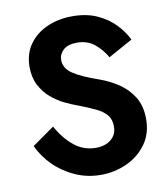

<svg xmlns="http://www.w3.org/2000/svg" viewBox="-82 -784 765 873"><g transform="rotate(-10 300.5 -347.5)"><path d="M137 -235Q170 -176 213.5 -141Q257 -106 313 -106Q356 -106 383 -128Q410 -150 410 -188Q410 -220 393.5 -240.5Q377 -261 344.5 -276.5Q312 -292 265 -310Q239 -319 207 -334.5Q175 -350 146 -374.5Q117 -399 98 -435Q79 -471 79 -520Q79 -580 109.5 -623.5Q140 -667 192.5 -690.5Q245 -714 310 -714Q376 -714 425 -691.5Q474 -669 506.5 -634.5Q539 -600 557 -563L445 -501Q423 -539 390.5 -565.5Q358 -592 310 -592Q268 -592 247 -572.5Q226 -553 226 -527Q226 -488 265 -462Q304 -436 383 -409Q428 -393 468.5 -366Q509 -339 534.5 -297.5Q560 -256 560 -196Q560 -128 525 -80Q490 -32 434 -6.5Q378 19 315 19Q251 19 195.5 -6Q140 -31 99 -72Q58 -113 35 -163Z"/></g></svg>

Font: Jost* Semi
Style: Regular
Weight: 600
Version: Version 3.7